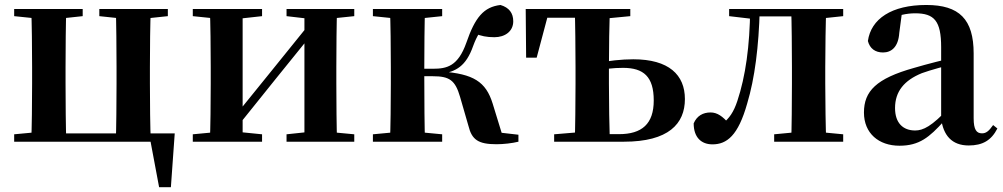

<svg xmlns="http://www.w3.org/2000/svg" viewBox="-20 -572 4049 775"><path d="M105.9 0H247.6C245.6 -50.2 244.6 -165.3 244.6 -234.8V-301.2C244.6 -370.2 245.6 -485.5 247.6 -535.7H105.9C108.6 -485.5 109.6 -370.2 109.6 -301.2V-234.8C109.6 -165.3 108.6 -50.2 105.9 0ZM447.4 0H588.9C586.1 -50.2 585.1 -165.3 585.1 -234.8V-301.2C585.1 -370.2 586.1 -485.5 588.9 -535.7H447.4C449.4 -485.5 450.4 -370.2 450.4 -301.2V-234.8C450.4 -165.3 449.4 -50.2 447.4 0ZM622.2 183.5H669.8L685.3 -33.6H176.1V0H631L581.7 -32.6ZM37.2 -506.8 147 -495.5H208.6L313.8 -506.8V-535.7H37.2ZM380.9 -506.8 487.7 -495.5H550.8L657.5 -506.8V-535.7H380.9ZM37.2 0H176.9V-40.2H147L37.2 -29.9Z M758.2 0H1037.8V-29.9L935.4 -40.2H867L758.2 -29.9ZM1136.6 0H1410V-29.9L1301.3 -40.2H1233.5L1136.6 -29.9ZM826.9 0H959.4V-535.7H826.9C829.6 -485.5 830.6 -370.2 830.6 -301.2V-234.8C830.6 -165.3 829.6 -50.2 826.9 0ZM930.7 -51.6 1096.2 -257.7 1260.5 -460.9H1284.7L1237 -485.4L1066.6 -274.4L907.4 -77.8H882.4ZM1208.8 0H1340.6C1338.6 -50.2 1337.6 -165.3 1337.6 -234.8V-301.2C1337.6 -370.2 1338.6 -485.5 1340.6 -535.7H1208.8ZM758.2 -506.8 868 -495.5H935.7L1037.8 -506.8V-535.7H758.2ZM1136.6 -506.8 1233.8 -495.5H1301.5L1410 -506.8V-535.7H1136.6Z M1485.2 0H1764.8V-29.9L1656.6 -40.2H1595L1485.2 -29.9ZM1485.2 -506.8 1595 -495.5H1656.6L1764.8 -506.8V-535.7H1485.2ZM1553.9 0H1695.6C1693.6 -50.2 1692.6 -165.3 1692.6 -269.3V-289.8C1692.6 -370.2 1693.6 -485.5 1695.6 -535.7H1553.9C1556.6 -485.5 1557.6 -370.2 1557.6 -301.2V-234.8C1557.6 -165.3 1556.6 -50.2 1553.9 0ZM1870.8 -64.1C1884.5 -7.8 1910.7 10.2 1984.2 10.2C2012.4 10.2 2047.2 6.2 2072.6 0V-28.2L1917.7 -46L2012.3 -11.8L1968.6 -153.9C1941.2 -242.5 1890.6 -273.9 1762.4 -283.3L1760.2 -273.1C1819.6 -283.3 1860.7 -303.1 1890 -386.8C1905.4 -428.6 1918.9 -447.4 1946.8 -479.7L1896 -436.9C1922.5 -426.6 1943.7 -421.8 1975.7 -421.8C2018.4 -421.8 2051.7 -445.6 2051.7 -485.9C2051.7 -519.3 2035.1 -541.5 2000.1 -551.9C1932.8 -543.9 1897.7 -502.4 1862.3 -399.3C1828.7 -304.6 1783.7 -294.5 1727.8 -294.5H1624.9V-264.3H1727.4C1794.5 -264.3 1817.5 -247.9 1836.9 -181.4Z M2370.6 0H2498.4C2678.7 0 2744.6 -72.5 2744.6 -172.1C2744.6 -269.8 2679.9 -332.7 2536.2 -332.7C2488.6 -332.7 2435.8 -326.7 2385.8 -316.8V-285.8C2420.4 -293.8 2454.5 -298.1 2494.9 -298.1C2577.9 -298.1 2618.8 -262.6 2618.8 -166.5C2618.8 -71.9 2571.2 -30.5 2478.5 -30.5H2370.6ZM2299.9 0H2441.6C2439.6 -50.2 2437.9 -165.3 2437.9 -234.8V-301.2C2437.9 -370.2 2439.6 -485.5 2441.6 -535.7H2299.9C2301.9 -485.5 2303.1 -370.2 2303.1 -301.2V-234.8C2303.1 -165.3 2301.9 -50.2 2299.9 0ZM2103.7 -339.1H2146.2L2198.1 -534.2L2133.5 -500.4H2372.1V-535.7H2102ZM2216.8 0H2370.6V-40.2H2339.5L2216.8 -29.9ZM2372.1 -495.5H2406.5L2524.2 -506.8V-535.7H2372.1Z M2855.8 10.7C2913.9 10.7 2959.7 -24.7 2996.1 -154.6C3026.6 -256 3042.9 -384.5 3046.7 -535.7H3008C3006.5 -386.4 2989.5 -264.3 2956.2 -164.2C2941.1 -118.8 2923.4 -94.2 2897.4 -73.7V-60.3H2922.3V-73C2897.5 -101.9 2875.6 -118.1 2848.2 -118.1C2817.8 -118.1 2793.1 -104.7 2780 -74C2780 -17.8 2810.4 10.7 2855.8 10.7ZM2923.1 -506.8 3019.1 -495.5H3026.9V-535.7H2923.1ZM3028.1 -505.7H3217.2V-535.7H3028.1ZM3104.9 0H3383.5V-29.9L3276.3 -40.2H3213.2L3104.9 -29.9ZM3173.6 0H3315.1C3312.8 -50.2 3311.1 -165.3 3311.1 -234.8V-301.2C3311.1 -370.2 3312.8 -485.5 3315.1 -535.7H3173.6C3175.6 -485.5 3176.6 -370.2 3176.6 -301.2V-234.8C3176.6 -165.3 3175.6 -50.2 3173.6 0ZM3243.8 -495.5H3276.3L3383.5 -506.8V-535.7H3243.8Z M3610.6 16.2C3691.4 16.2 3731.5 -18.5 3789.7 -82.4H3824.8L3809.3 -135.5C3741.4 -62.3 3706.2 -45.3 3674 -45.3C3625.3 -45.3 3592.8 -75.1 3592.8 -135.9C3592.8 -202.7 3629.7 -247.7 3701.1 -276.7C3736.3 -289.6 3794.3 -304.9 3848 -318.9V-344.4C3794.7 -331.6 3721.3 -313.4 3669.4 -297.9C3517 -255.1 3467.3 -204.1 3467.3 -117.6C3467.3 -33.9 3527.1 16.2 3610.6 16.2ZM3890.1 15.2C3946.2 15.2 3981.5 -5.4 4005.9 -53.4L3988.7 -67.2C3970.5 -41.2 3959.3 -33.8 3943.7 -33.8C3921.7 -33.8 3910.1 -48.4 3910.1 -94.8V-356.2C3910.1 -494.2 3852.2 -551.9 3719.1 -551.9C3578.4 -551.9 3495.8 -495.7 3483.2 -406.5C3490.9 -376.3 3512.6 -360.2 3544.3 -360.2C3577.7 -360.2 3606.1 -381.6 3609.9 -439.2L3620.1 -516.3L3557.8 -491.2C3605.9 -510.9 3639.8 -518.3 3674 -518.3C3751.1 -518.3 3778.9 -487.8 3778.9 -381.4V-94C3787 -26.4 3821.7 15.2 3890.1 15.2Z"/></svg>

Font: Source Han Serif CN VF
Style: Regular
Weight: 250
Designer: Ryoko NISHIZUKA 西塚涼子 (kana & ideographs); Frank Grießhammer (Latin, Greek & Cyrillic); Wenlong ZHANG 张文龙 (bopomofo); San
Foundry: Adobe
Version: Version 2.002;hotconv 1.1.0;makeotfexe 2.6.0